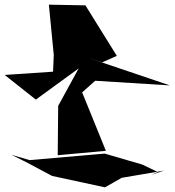

<svg xmlns="http://www.w3.org/2000/svg" viewBox="-37 -751 750 825"><path d="M402 -483 465 -511 330 -728 173 -731 194 -515 191 -443 -17 -429 117 -323 301 -457 213 -296 211 -84 418 -103 316 -354 372 -404 693 -384 560 -429 341 -503ZM614 0 641 -12 574 -44 413 -91 90 -63 12 -86 74 -55 187 5 414 54 486 13 668 -18Z"/></svg>

Font: Asimov Silicon
Style: Regular
Weight: 400
Designer: Google
Version: Version 2.000980; 2014